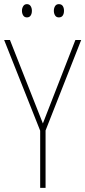

<svg xmlns="http://www.w3.org/2000/svg" viewBox="-20 -1000 412 927"><path d="M187 -404 344 -807H372L200 -370V-93H174V-369L0 -807H28ZM86 -948Q86 -960 92 -970Q98 -980 110 -980Q122 -980 128 -970.5Q134 -961 134 -948Q134 -934 128 -925Q122 -916 110 -916Q98 -916 92 -925.5Q86 -935 86 -948ZM240 -948Q240 -961 246 -970.5Q252 -980 264 -980Q277 -980 283 -971Q289 -962 289 -948Q289 -934 283 -925Q277 -916 264 -916Q252 -916 246 -925.5Q240 -935 240 -948Z"/></svg>

Font: Noto Sans Telugu UI Condensed Thin
Style: Regular
Weight: 100
Width: 3
Designer: Jelle Bosma - Monotype Design Team
Foundry: Monotype Imaging Inc.
Version: Version 2.005; ttfautohint (v1.8.4.7-5d5b)